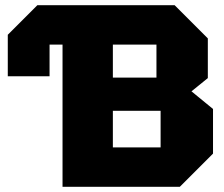

<svg xmlns="http://www.w3.org/2000/svg" viewBox="-20 -720 865 740"><path d="M171 -548V-426H10V-586L124 -700H653L781 -572V-419L718 -368L801 -300V-128L673 0H221V-548ZM415 -421H583V-548H415ZM415 -152H599V-293H415Z"/></svg>

Font: Tektur ExtraBold
Style: Regular
Weight: 800
Designer: Adam Jagosz
Foundry: Adam Jagosz
Version: Version 1.005;gftools[0.9.30]